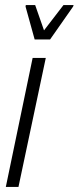

<svg xmlns="http://www.w3.org/2000/svg" viewBox="-20 -739 311 759"><path d="M3 0 109 -510H161L53 0ZM117 -583 81 -713 82 -719H119L154 -619L231 -719H271L269 -713L178 -583Z"/></svg>

Font: Saira ExtraCondensed Light
Style: Italic
Weight: 300
Width: 2
Italic angle: -12°
Designer: Hector Gatti with collaboration of the Omnibus-Type team
Foundry: Omnibus-Type
Version: Version 1.101